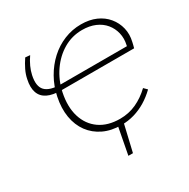

<svg xmlns="http://www.w3.org/2000/svg" viewBox="-189 -835 1179 1200"><g transform="rotate(-30 401.0 -235.0)"><path d="M398 195 437 -10H479L431 195ZM458 7Q385 7 329.5 -19.5Q274 -46 239 -93.5Q204 -141 193 -206Q182 -271 198 -348Q212 -416 245 -474Q278 -532 325 -575Q372 -618 430 -641.5Q488 -665 551 -665Q612 -665 658.5 -644.5Q705 -624 735 -587.5Q765 -551 776 -505Q787 -459 775 -409Q773 -399 770.5 -389.5Q768 -380 765 -369L726 -381Q729 -387 731 -394.5Q733 -402 734 -410Q744 -454 734.5 -494Q725 -534 699.5 -565Q674 -596 633.5 -613.5Q593 -631 540 -631Q467 -631 405.5 -595Q344 -559 300.5 -496.5Q257 -434 240 -355Q220 -259 242.5 -186Q265 -113 323.5 -72Q382 -31 470 -31Q533 -31 587.5 -56Q642 -81 689 -126L712 -103Q676 -68 635.5 -43.5Q595 -19 550.5 -6Q506 7 458 7ZM752 -403 765 -369H242Q179 -369 141.5 -387.5Q104 -406 91 -443.5Q78 -481 90 -536Q96 -567 111 -598Q126 -629 147 -660L181 -657Q161 -628 148 -599.5Q135 -571 129 -543Q113 -469 144.5 -436Q176 -403 257 -403Z"/></g></svg>

Font: Ysabeau ExtraLight
Style: Italic
Weight: 250
Italic angle: -12°
Version: Version 2.000;gftools[0.9.27.dev2+g8671c4b]